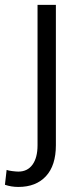

<svg xmlns="http://www.w3.org/2000/svg" viewBox="-67 -548 328 782"><path d="M85.9 -528.3H160.6V43.5Q160.6 126 120.1 169.7Q79.6 213.4 7.8 213.4Q-21 213.4 -46.9 204.6L-40 144Q-32.7 147 -16.8 148.9Q-1 150.9 7.8 150.9Q44.9 150.9 65.4 122.6Q85.9 94.2 85.9 43.5Z"/></svg>

Font: Vazirmatn RD Light
Style: Regular
Weight: 300
Designer: Saber Rastikerdar
Foundry: Saber Rastikerdar
Version: Version 32.102